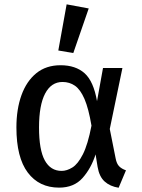

<svg xmlns="http://www.w3.org/2000/svg" viewBox="-20 -855 655 888"><path d="M260 -553.3Q329.7 -553.3 371.3 -516.2Q412.8 -479 428.7 -387.2L456.4 -540.5H546.2L487.7 -258.5L514.9 -122.1Q519.5 -97.9 530.8 -86.2Q542.1 -74.4 562.6 -67.2L528.7 13.3Q489.2 7.2 464.1 -15.4Q439 -37.9 431.3 -83.6L422.1 -141Q401.5 -76.4 361.8 -31.8Q322.1 12.8 253.3 12.8Q161 12.8 108.5 -56.9Q55.9 -126.7 55.9 -265.6Q55.9 -349.7 79.2 -414.6Q102.6 -479.5 147.9 -516.4Q193.3 -553.3 260 -553.3ZM269.2 -475.9Q216.9 -475.9 188.7 -422.3Q160.5 -368.7 160.5 -265.6Q160.5 -161.5 187.2 -113.1Q213.8 -64.6 265.1 -64.6Q289.2 -64.6 314.9 -80.5Q340.5 -96.4 363.3 -141.3Q386.2 -186.2 403.1 -273.8Q389.7 -353.3 370.8 -397.2Q351.8 -441 326.7 -458.5Q301.5 -475.9 269.2 -475.9ZM288.2 -834.9 390.3 -815.9 319 -609.7 249.7 -621.5Z"/></svg>

Font: Fira Code Retina
Style: Regular
Weight: 450
Monospace: yes
Designer: Carrois Corporate, Edenspiekermann AG, Nikita Prokopov
Foundry: Carrois Corporate, Edenspiekermann AG, Nikita Prokopov
Version: Version 6.002